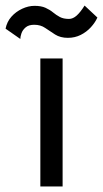

<svg xmlns="http://www.w3.org/2000/svg" viewBox="-55 -670 370 690"><path d="M90 -460V0H170V-460ZM-35 -567 18 -530Q18 -538 22 -550Q26 -562 37 -571.5Q48 -581 68 -581Q91 -581 107.5 -569.5Q124 -558 143 -546Q162 -534 189 -534Q214 -534 235 -544.5Q256 -555 271.5 -572Q287 -589 295 -607L249 -650Q234 -626 220.5 -614Q207 -602 193 -602Q173 -602 160 -609Q147 -616 135.5 -625.5Q124 -635 108.5 -642Q93 -649 69 -649Q47 -649 24.5 -638.5Q2 -628 -14 -610Q-30 -592 -35 -567Z"/></svg>

Font: Jost* Book
Style: Regular
Weight: 400
Version: Version 3.000